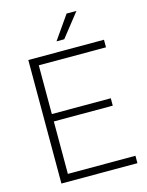

<svg xmlns="http://www.w3.org/2000/svg" viewBox="-131 -974 807 1054"><g transform="rotate(-15 272.5 -447.0)"><path d="M304 -761H260L353 -894H409ZM84 -702H514V-659H132V-382H467V-340H132V-42H516V0H84Z"/></g></svg>

Font: Freesentation 2 ExtraLight
Style: Regular
Weight: 260
Designer: glyphs from Roboto by Christian Robertson / Hangul glyphs from Noto Sans CJK(Source Han Sans) by Jang Soo-young and Kang
Foundry: PT&
Version: Version 2.001